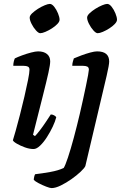

<svg xmlns="http://www.w3.org/2000/svg" viewBox="-20 -763 622 983"><path d="M152 0Q131 0 107.5 -8.5Q84 -17 66 -27.5Q48 -38 46 -45Q50 -57 60 -92.5Q70 -128 82 -174.5Q94 -221 105 -268.5Q116 -316 123.5 -353.5Q131 -391 131 -406Q131 -418 123 -422Q115 -426 101 -426H48Q48 -437 50.5 -447.5Q53 -458 56 -464Q70 -471 93 -479.5Q116 -488 139 -494Q162 -500 175 -500Q204 -500 220.5 -486.5Q237 -473 237 -449Q237 -432 228 -391Q219 -350 199.5 -273Q180 -196 149 -73L159 -66Q169 -76 184 -95.5Q199 -115 214 -137.5Q229 -160 240 -177Q249 -177 257 -172.5Q265 -168 268 -163Q263 -142 250 -114.5Q237 -87 220 -60.5Q203 -34 185 -17Q167 0 152 0ZM186 -593Q177 -593 164 -607.5Q151 -622 141.5 -641Q132 -660 132 -673Q132 -683 144.5 -695Q157 -707 174.5 -718Q192 -729 209 -736Q226 -743 235 -743Q246 -743 257.5 -728.5Q269 -714 277 -694.5Q285 -675 285 -662Q285 -652 273.5 -640Q262 -628 245.5 -617.5Q229 -607 212.5 -600Q196 -593 186 -593ZM244 200Q236 200 216.5 192.5Q197 185 178 175Q159 165 153 158Q153 150 155.5 140.5Q158 131 160 129Q195 125 237 117.5Q279 110 306 97Q314 85 328 43Q342 1 358 -58.5Q374 -118 389 -182Q397 -216 405 -253Q413 -290 420 -323Q427 -356 431 -378.5Q435 -401 435 -406Q435 -418 427 -422Q419 -426 405 -426H350Q350 -437 353 -447.5Q356 -458 358 -464Q374 -471 397 -479.5Q420 -488 442 -494Q464 -500 477 -500Q539 -500 539 -448Q539 -431 526 -375L417 87Q413 97 393 116Q373 135 346 154Q319 173 291.5 186.5Q264 200 244 200ZM480 -593Q471 -593 458 -607.5Q445 -622 435.5 -641Q426 -660 426 -673Q426 -683 438.5 -695Q451 -707 468.5 -718Q486 -729 503 -736Q520 -743 529 -743Q540 -743 551.5 -728.5Q563 -714 571 -694.5Q579 -675 579 -662Q579 -652 567.5 -640Q556 -628 539.5 -617.5Q523 -607 506.5 -600Q490 -593 480 -593Z"/></svg>

Font: Texturina SemiBold
Style: Italic
Weight: 600
Italic angle: -11°
Designer: Guillermo Torres Carreño
Foundry: Omnibus-Type
Version: Version 1.002; ttfautohint (v1.8.3)